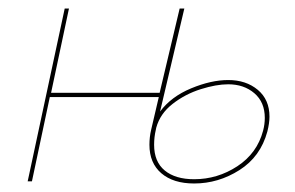

<svg xmlns="http://www.w3.org/2000/svg" viewBox="-20 -426 693 451"><path d="M613 -152Q613 -137 608 -117Q592 -58 542.5 -26.5Q493 5 436 5Q387 5 359 -19Q331 -43 331 -86Q331 -104 335 -121L353 -198H97L55 0H45L132 -406H142L100 -208H355L402 -406H413L356 -164Q382 -199 429 -218.5Q476 -238 516 -238Q558 -238 585.5 -215Q613 -192 613 -152ZM602 -149Q602 -186 577.5 -207Q553 -228 516 -228Q488 -228 451.5 -216.5Q415 -205 385.5 -182Q356 -159 347 -126L346 -121Q342 -104 342 -86Q342 -46 367 -25.5Q392 -5 436 -5Q491 -5 537.5 -35.5Q584 -66 598 -119Q602 -134 602 -149Z"/></svg>

Font: Ysabeau Infant Hairline
Style: Italic
Weight: 100
Italic angle: -12°
Designer: Christian Thalmann (Catharsis Fonts)
Version: Version 0.003